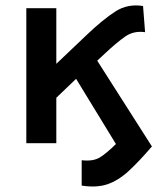

<svg xmlns="http://www.w3.org/2000/svg" viewBox="-20 -525 606 704"><path d="M279.5 155.5V62.5Q321.5 67.5 346.8 51.8Q372 36 405 3L259 -236L186.5 -166.5V0H76.5V-495H186.5V-291L299.5 -398.5Q357.5 -453.5 402.8 -482.8Q448 -512 504.5 -503L512 -407Q470.5 -413 439 -391Q407.5 -369 365.5 -329.5L336.5 -302.5L537 12Q489 68 451 102.8Q413 137.5 373.2 150.8Q333.5 164 279.5 155.5Z"/></svg>

Font: Geologica
Style: Regular
Weight: 400
Designer: Sindre Bremnes, Frode Helland
Foundry: Monokrom Skriftforlag AS
Version: Version 1.010; ttfautohint (v1.8.4.7-5d5b);gftools[0.9.28]